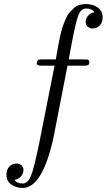

<svg xmlns="http://www.w3.org/2000/svg" viewBox="-20 -725 540 950"><path d="M12 139Q12 114 26.5 99Q41 84 62 84Q75 84 85.5 92.5Q96 101 96 116Q96 133 84.5 147Q73 161 52 165Q64 183 92 183Q118 183 134 143Q150 103 176 -27L250 -400H188Q162 -400 162 -411Q162 -420 166 -425Q170 -430 175 -430.5Q180 -431 190 -431H256Q258 -441 263 -470Q268 -499 270.5 -512Q273 -525 279 -552Q285 -579 290 -593Q295 -607 303.5 -628Q312 -649 321.5 -660Q331 -671 343.5 -683Q356 -695 372 -700Q388 -705 406 -705Q440 -705 464 -687.5Q488 -670 488 -639Q488 -614 473.5 -599Q459 -584 438 -584Q425 -584 414.5 -592.5Q404 -601 404 -616Q404 -633 415.5 -647Q427 -661 448 -665Q434 -683 406 -683Q379 -683 365.5 -643.5Q352 -604 329 -480Q323 -449 320 -431H398Q408 -431 412 -430.5Q416 -430 419 -427Q422 -424 422 -418Q422 -406 416 -403Q410 -400 396 -400H314L244 -41Q189 205 92 205Q60 205 36 188Q12 171 12 139Z"/></svg>

Font: CMU Serif
Style: Roman
Weight: 500
Version: Version 0.7.0